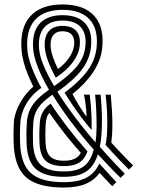

<svg xmlns="http://www.w3.org/2000/svg" viewBox="-20 -830 656 860"><path d="M265.8 10Q148.2 10 96.1 -36.5Q44 -83 41.2 -190Q40.8 -209 40.6 -221Q40.5 -233 40.9 -245.8Q41.2 -258.5 42 -280Q44 -321.2 68.5 -366.4Q93 -411.5 129.2 -442Q115.5 -469.8 104.5 -496.9Q93.5 -524 86.4 -550.6Q79.2 -577.2 76.8 -603Q67.5 -702.8 115 -756.4Q162.5 -810 260 -810Q356.8 -810 402.8 -758.2Q448.8 -706.5 437.2 -610Q434.2 -584.2 424 -558.1Q413.8 -532 396.8 -506.4Q379.8 -480.8 356.6 -456.2Q333.5 -431.8 304.8 -409Q315.8 -387 332.9 -359.1Q350 -331.2 366 -309L367.5 -309.8Q367.5 -322.5 365.9 -339.9Q364.2 -357.2 361.8 -374.9Q359.2 -392.5 356 -406H382Q385.2 -379 387.2 -354.4Q389.2 -329.8 390 -304.5Q390.8 -279.2 390.2 -249.5L388.8 -249Q365 -277 343.5 -305.6Q322 -334.2 303.4 -361.9Q284.8 -389.5 269.2 -414.5Q303 -440.2 328.5 -464.5Q354 -488.8 371.5 -512.8Q389 -536.8 399 -561.6Q409 -586.5 412.2 -613.5Q422 -696.8 382.6 -741.4Q343.2 -786 260 -786Q176.2 -786 135.6 -739.4Q95 -692.8 102.8 -605.8Q104.2 -588.8 109.1 -569.5Q114 -550.2 121.9 -529Q129.8 -507.8 140.6 -484.5Q151.5 -461.2 165.2 -436.2Q136.8 -417.5 116 -391.4Q95.2 -365.2 83.8 -336.1Q72.2 -307 71 -278.5Q70 -257.5 69.6 -245.1Q69.2 -232.8 69.4 -221.2Q69.5 -209.8 70 -190.8Q72.5 -96 118 -55Q163.5 -14 265.8 -14Q307.2 -14 337.9 -22.6Q368.5 -31.2 389.8 -49.4Q411 -67.5 424.2 -96L425.8 -96.5Q437.8 -83.8 450.1 -69.8Q462.5 -55.8 475.4 -41.8Q488.2 -27.8 501.2 -14.5L482.8 4Q469 -10 454.5 -25.6Q440 -41.2 426.8 -55L425.2 -54.5Q402.2 -22.5 363.5 -6.2Q324.8 10 265.8 10ZM265.8 -38Q178.5 -38 139.8 -73.8Q101 -109.5 99 -191.5Q98.5 -210.5 98.4 -221.9Q98.2 -233.2 98.6 -245.1Q99 -257 100 -277.2Q102 -325.2 127 -360.8Q152 -396.2 199.5 -427.8Q178.8 -463.5 163.6 -495.9Q148.5 -528.2 139.8 -556.6Q131 -585 128.8 -608.8Q122 -682.8 156 -722.4Q190 -762 260 -762Q329.5 -762 362.5 -724.5Q395.5 -687 387.2 -617.2Q384 -590.2 374 -565.6Q364 -541 345.9 -517.4Q327.8 -493.8 300.9 -469.5Q274 -445.2 237 -418.8Q258.5 -384.8 284.6 -347.9Q310.8 -311 341.6 -271.9Q372.5 -232.8 407.5 -192Q412 -218.2 412.5 -256.8Q413 -295.2 411.1 -335.4Q409.2 -375.5 406 -406H430.5Q433.5 -377.2 435.1 -346Q436.8 -314.8 436.6 -283.6Q436.5 -252.5 434.2 -224Q432 -195.5 427.2 -172.2Q444.5 -152.5 462.8 -132.5Q481 -112.5 500 -92.4Q519 -72.2 538.8 -51.8L520 -33.2Q502 -51 484.8 -68.6Q467.5 -86.2 451 -103.9Q434.5 -121.5 418.5 -138.8Q407.2 -103.2 388 -81Q368.8 -58.8 338.9 -48.4Q309 -38 265.8 -38ZM265.8 -62Q305 -62 331.4 -72Q357.8 -82 374.1 -103.5Q390.5 -125 399.8 -159.8Q361 -203.5 327.6 -245.9Q294.2 -288.2 266 -328.6Q237.8 -369 214.8 -406Q170 -375 150.4 -346Q130.8 -317 128.8 -275.8Q127.8 -256.2 127.5 -244.8Q127.2 -233.2 127.4 -222.1Q127.5 -211 127.8 -192.2Q129.8 -122.5 161.8 -92.2Q193.8 -62 265.8 -62ZM265.8 -86Q208.8 -86 183.5 -110.9Q158.2 -135.8 156.8 -193.2Q156.2 -211.5 156.1 -222.1Q156 -232.8 156.5 -243.9Q157 -255 157.8 -274.5Q159 -306 172 -328.4Q185 -350.8 207 -366Q223.2 -341 241.8 -315Q260.2 -289 280.9 -262.1Q301.5 -235.2 324.4 -207.5Q347.2 -179.8 372 -151.5Q363.5 -128.5 349.9 -114Q336.2 -99.5 315.8 -92.8Q295.2 -86 265.8 -86ZM265.8 -110Q285.2 -110 299.6 -113.6Q314 -117.2 324.5 -125Q335 -132.8 342.2 -145Q315.8 -174.8 291.1 -204.9Q266.5 -235 244 -265Q221.5 -295 201.2 -324Q193 -317 189 -301.4Q185 -285.8 184.5 -273Q183.8 -254 183.4 -243.2Q183 -232.5 183.1 -222.2Q183.2 -212 183.8 -194Q185 -149 204.5 -129.5Q224 -110 265.8 -110ZM222.5 -444.2Q257.8 -469 283 -490.8Q308.2 -512.5 324.8 -533.2Q341.2 -554 350.4 -575.4Q359.5 -596.8 362.2 -620.8Q368.8 -677.5 342.4 -707.8Q316 -738 260 -738Q203.8 -738 176.6 -705.2Q149.5 -672.5 155 -611.5Q157.8 -579.2 175.1 -536.9Q192.5 -494.5 222.5 -444.2ZM230 -482Q208 -522.2 195.6 -555.5Q183.2 -588.8 181 -614.5Q176.5 -662.5 197 -688.2Q217.5 -714 260 -714Q302.2 -714 322.1 -690.9Q342 -667.8 337 -624.5Q334.8 -605 326.6 -586.2Q318.5 -567.5 304.9 -549.5Q291.2 -531.5 272.5 -514.6Q253.8 -497.8 230 -482ZM239.8 -520.8Q256 -532.8 268.8 -546Q281.5 -559.2 290.5 -572.9Q299.5 -586.5 305 -600.5Q310.5 -614.5 312 -628Q315.5 -658 302 -674Q288.5 -690 260 -690Q231.2 -690 217.5 -671.1Q203.8 -652.2 207 -617.2Q208.8 -598.8 217 -574.4Q225.2 -550 239.8 -520.8ZM557.5 -70.5Q539 -89.2 521.1 -107.6Q503.2 -126 486.2 -144.4Q469.2 -162.8 453 -180.8Q459 -211 460.2 -250.4Q461.5 -289.8 459.4 -330.5Q457.2 -371.2 453.2 -406H476Q478.8 -378.2 481.1 -340.8Q483.5 -303.2 483.4 -264Q483.2 -224.8 478.5 -191.2Q493.8 -174.5 509.6 -157.4Q525.5 -140.2 542.2 -123.2Q559 -106.2 576.2 -89Z"/></svg>

Font: Big Shoulders Inline Display Thin Black
Style: Regular
Weight: 900
Version: Version 2.002